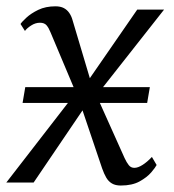

<svg xmlns="http://www.w3.org/2000/svg" viewBox="-28 -578 550 608"><path d="M354.5 9.5Q337.5 9.5 326.5 3Q315.5 -3.5 308.5 -15.5Q301.5 -27.5 295.5 -44.5L222.5 -260.5L253 -257.5L78.5 0H-8L233.5 -312L225.5 -253.5L132 -475.5Q126.5 -489.5 119.5 -497.8Q112.5 -506 98.5 -506Q84 -506 70.5 -497.2Q57 -488.5 51 -480L37 -502Q41 -508.5 55.5 -522Q70 -535.5 93.2 -546.8Q116.5 -558 147.5 -558Q163.5 -558 174 -552.5Q184.5 -547 191.2 -537.2Q198 -527.5 201.5 -515L266 -298.5L236.5 -301.5L406.5 -547.5H491.5L256.5 -249L264 -306L366.5 -77.5Q373 -63.5 379.8 -55Q386.5 -46.5 397.5 -46.5Q409 -46.5 423.5 -55.8Q438 -65 453 -81L468 -55.5Q464 -47.5 450.8 -32Q437.5 -16.5 414 -3.5Q390.5 9.5 354.5 9.5ZM43.5 -252 52 -302H446.5L438 -252Z"/></svg>

Font: Merriweather 36pt Light
Style: Italic
Weight: 300
Italic angle: -7.8°
Version: Version 2.101